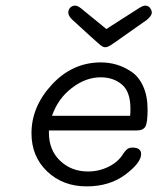

<svg xmlns="http://www.w3.org/2000/svg" viewBox="-20 -659 565 683"><path d="M92 -185Q92 -280 165 -358.5Q238 -437 339 -437Q368 -437 395 -429Q422 -421 448 -403.5Q474 -386 489.5 -351.5Q505 -317 505 -269Q505 -222 497 -208.5Q489 -195 467 -195H154V-187Q154 -125 194 -87Q234 -49 293 -49Q332 -49 366.5 -66Q401 -83 419 -113Q431 -131 442 -133Q446 -134 451 -134Q482 -134 482 -111Q482 -80 426 -38Q370 4 288 4Q204 4 148 -49Q92 -102 92 -185ZM165 -247H443Q444 -256 444 -272Q444 -333 413.5 -358.5Q383 -384 338 -384Q285 -384 235.5 -346Q186 -308 165 -247ZM247 -639Q256 -639 268 -629.5Q280 -620 358 -556H359Q364 -559 372 -564.5Q380 -570 408.5 -588Q437 -606 476 -631Q489 -639 496 -639Q508 -639 514 -630.5Q520 -622 520 -614Q520 -603 502 -588Q471 -566 428 -536Q382 -503 372 -497Q362 -491 355 -491H353Q346 -491 333 -502Q320 -513 236 -590Q223 -603 223 -614Q223 -625 230 -632Q237 -639 247 -639Z"/></svg>

Font: CMU Typewriter Text
Style: LightOblique
Weight: 200
Italic angle: -9.46001°
Version: Version 0.7.0